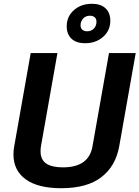

<svg xmlns="http://www.w3.org/2000/svg" viewBox="-20 -980 736 1013"><path d="M51 -165Q51 -188 55 -208L142 -700H283L196 -208Q194 -198 194 -181Q194 -138 223.5 -117.5Q253 -97 312 -97Q449 -97 468 -208L555 -700H696L609 -208Q590 -103 514.5 -45Q439 13 303 13Q180 13 115.5 -34Q51 -81 51 -165ZM332 -841Q332 -893 370 -926.5Q408 -960 465 -960Q512 -960 537 -936Q562 -912 562 -871Q562 -819 524 -785.5Q486 -752 429 -752Q382 -752 357 -776Q332 -800 332 -841ZM489 -865Q489 -881 479.5 -889Q470 -897 454 -897Q432 -897 418.5 -882Q405 -867 405 -847Q405 -831 414.5 -823Q424 -815 440 -815Q462 -815 475.5 -829.5Q489 -844 489 -865Z"/></svg>

Font: KoHo
Style: Bold Italic
Weight: 700
Italic angle: -10°
Version: Version 1.000; ttfautohint (v1.6)